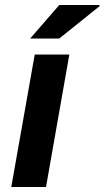

<svg xmlns="http://www.w3.org/2000/svg" viewBox="-20 -744 416 764"><path d="M100.1 -590.8 215.8 -724.1H376V-719.2L215.8 -590.8ZM24.9 0 118.2 -526.9H255.9L163.1 0Z"/></svg>

Font: Archivo Expanded SemiBold
Style: Italic
Weight: 600
Width: 7
Italic angle: -10°
Designer: Hector Gatti
Foundry: Omnibus-Type
Version: Version 2.001